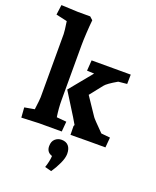

<svg xmlns="http://www.w3.org/2000/svg" viewBox="-181 -865 1001 1231"><g transform="rotate(20 319.0 -249.5)"><path d="M20 -63 88 -75Q97 -145 97 -160V-591Q97 -610 87 -676L11 -693L20 -761L134 -756H218L239 -737Q235 -699 232 -647Q229 -595 229 -561V-190Q229 -133 238 -75L305 -69L299 0H144L25 5ZM358 -59 362 -67 336 -111 240 -265 367 -420 318 -422 323 -494H473H590L589 -430L530 -424Q464 -386 449 -366L381 -280L463 -158Q470 -147 542 -75L603 -69L597 0H482L359 1ZM294 169Q255 157 255 115Q255 83 273.5 66.5Q292 50 317 50Q348 50 364.5 69Q381 88 381 123Q381 151 363 190Q345 229 322 262L277 250Q293 202 294 169Z"/></g></svg>

Font: Andada Pro ExtraBold
Style: Regular
Weight: 800
Designer: Carolina Giovagnoli
Foundry: Huerta Tipografica
Version: Version 3.005; ttfautohint (v1.8.4)